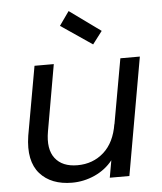

<svg xmlns="http://www.w3.org/2000/svg" viewBox="-55 -835 750 891"><g transform="rotate(-5 320.0 -389.5)"><path d="M608.9 -547.9 512.2 0H420.9L435.1 -80.1Q401.9 -38.1 351.1 -15.1Q300.3 7.8 245.1 7.8Q197.3 7.8 159.4 -6.8Q121.6 -21.5 95.7 -50.8Q69.8 -80.1 60.8 -124Q51.8 -168 61 -227.1L118.2 -547.9H208L153.8 -238.8Q139.6 -157.2 173.1 -114Q206.5 -70.8 276.9 -70.8Q349.1 -70.8 399.7 -116Q450.2 -161.1 463.9 -247.1V-244.1L518.1 -547.9ZM252 -722.2 297.9 -787.1 442.9 -682.1 397.9 -623Z"/></g></svg>

Font: SVN-Poppins
Style: Italic
Weight: 400
Italic angle: -10°
Designer: Ninad Kale (Devanagari), Jonny Pinhorn (Latin)
Foundry: Indian Type Foundry
Version: Version 3.002 2017